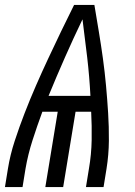

<svg xmlns="http://www.w3.org/2000/svg" viewBox="-25 -755 545 775"><path d="M-5 0 7 -74Q16 -130 34.5 -186.5Q53 -243 74.5 -298.5Q96 -354 120 -409Q144 -464 169.5 -518.5Q195 -573 221 -627Q247 -681 274 -735H356Q365 -681 374 -627Q383 -573 390.5 -518.5Q398 -464 403 -409Q408 -354 411.5 -298.5Q415 -243 414.5 -186.5Q414 -130 405 -74L393 0H322L334 -74Q344 -132 345 -189.5Q346 -247 343 -304H280L230 0H158L208 -304H146Q125 -247 106.5 -189.5Q88 -132 78 -74L66 0ZM340 -368Q336 -446 327 -523Q318 -600 308 -677Q271 -600 237 -523Q203 -446 171 -368Z"/></svg>

Font: Iosevka Term Curly Oblique
Style: Regular
Weight: 400
Italic angle: -9°
Designer: Belleve Invis
Foundry: Belleve Invis
Version: Version 32.3.0